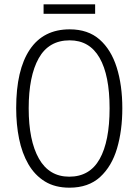

<svg xmlns="http://www.w3.org/2000/svg" viewBox="-20 -911 642 890"><path d="M547 -409Q547 -306 522.5 -223Q498 -140 444 -90.5Q390 -41 302 -41Q235 -41 188 -70Q141 -99 111.5 -150Q82 -201 68.5 -267.5Q55 -334 55 -410Q55 -587 118 -681Q181 -775 303 -775Q388 -775 441.5 -728Q495 -681 521 -598.5Q547 -516 547 -409ZM113 -409Q113 -259 160.5 -175.5Q208 -92 301 -92Q396 -92 442 -174Q488 -256 488 -409Q488 -562 441.5 -643Q395 -724 303 -724Q206 -724 159.5 -641Q113 -558 113 -409ZM421 -891V-847H182V-891Z"/></svg>

Font: Noto Sans Tamil UI Condensed Light
Style: Regular
Weight: 300
Width: 3
Designer: Jelle Bosma - Monotype Design Team
Foundry: Monotype Imaging Inc.
Version: Version 2.004; ttfautohint (v1.8.4.7-5d5b)